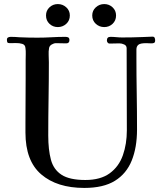

<svg xmlns="http://www.w3.org/2000/svg" viewBox="-20 -916 796 943"><path d="M742 -718Q742 -708 737 -705.5Q732 -703 724 -703Q717 -703 710.5 -703.5Q704 -704 698 -704Q669 -704 659.5 -696Q650 -688 650 -673Q650 -658 650 -635Q650 -546 651.5 -457.5Q653 -369 653 -280Q653 -192 627 -127.5Q601 -63 544.5 -28Q488 7 394 7Q260 7 182.5 -59.5Q105 -126 105 -265V-309Q105 -365 105.5 -420.5Q106 -476 106 -531V-621Q106 -635 106.5 -650.5Q107 -666 105 -680Q104 -696 89.5 -700.5Q75 -705 57 -704.5Q39 -704 28 -704Q18 -704 16 -708.5Q14 -713 14 -721Q14 -729 19.5 -732Q25 -735 32 -735Q43 -735 54 -734.5Q65 -734 75 -733Q97 -732 119 -731.5Q141 -731 163 -731Q198 -731 232.5 -733Q267 -735 302 -735Q310 -735 315.5 -732Q321 -729 321 -719Q321 -703 305 -703Q292 -703 280 -703.5Q268 -704 255 -704Q245 -704 234 -697.5Q223 -691 221 -680Q218 -664 219 -645.5Q220 -627 220 -610Q220 -520 218.5 -430Q217 -340 217 -250Q217 -181 230 -132Q243 -83 282.5 -57.5Q322 -32 399 -32Q474 -32 519 -65Q564 -98 583.5 -153.5Q603 -209 603 -276Q603 -377 602.5 -478Q602 -579 602 -679Q602 -692 590 -697.5Q578 -703 567 -703Q555 -703 542.5 -702.5Q530 -702 518 -702Q512 -702 508.5 -707Q505 -712 505 -717Q505 -735 522 -735Q537 -735 551.5 -733.5Q566 -732 580 -732Q605 -732 629.5 -732.5Q654 -733 679 -734Q692 -734 704 -735Q716 -736 729 -736Q737 -736 739.5 -730.5Q742 -725 742 -718ZM323 -840Q323 -815 305.5 -799Q288 -783 264 -783Q240 -783 223 -799Q206 -815 206 -840Q206 -864 223 -880Q240 -896 264 -896Q288 -896 305.5 -880Q323 -864 323 -840ZM550 -840Q550 -815 533 -799Q516 -783 492 -783Q468 -783 450.5 -799Q433 -815 433 -840Q433 -864 450.5 -880Q468 -896 492 -896Q516 -896 533 -880Q550 -864 550 -840Z"/></svg>

Font: Kaisei Tokumin Medium
Style: Regular
Weight: 500
Designer: Font-Kai, 金井和夫
Foundry: KAZUO KANAI
Version: Version 5.003